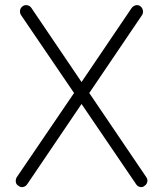

<svg xmlns="http://www.w3.org/2000/svg" viewBox="-20 -736 654 770"><path d="M54 9Q45 4 43.5 -6Q42 -16 47 -25L277 -363L64 -676Q59 -684 60.5 -694.5Q62 -705 71 -711Q79 -717 89.5 -715Q100 -713 106 -704L307 -407L508 -704Q515 -713 525 -715Q535 -717 543 -711Q551 -705 553 -694.5Q555 -684 550 -676L338 -363L567 -25Q573 -16 570.5 -6Q568 4 560 9Q552 16 542 14Q532 12 526 3L307 -319L89 3Q83 12 72.5 14Q62 16 54 9Z"/></svg>

Font: Zen Kurenaido
Style: ARC
Weight: 400
Designer: Yoshimichi Ohira
Foundry: Positype
Version: Version 1.001